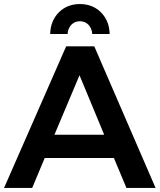

<svg xmlns="http://www.w3.org/2000/svg" viewBox="-21 -929 789 949"><path d="M604 0H748L445 -700H306L-1 0H138L200 -148H542ZM248 -263 372 -557 494 -263ZM227 -761H313C314 -780 321 -795 332 -807C343 -818 357 -824 374 -824C391 -824 405 -818 416 -807C427 -795 434 -780 435 -761H521C520 -805 505 -841 478 -868C451 -895 416 -909 374 -909C332 -909 297 -895 270 -868C243 -841 228 -805 227 -761Z"/></svg>

Font: Argentum Sans Medium
Style: Regular
Weight: 500
Designer: Julieta Ulanovsky
Foundry: Julieta Ulanovsky
Version: Version 5.001;January 29, 2019;FontCreator 11.5.0.2425 64-bi